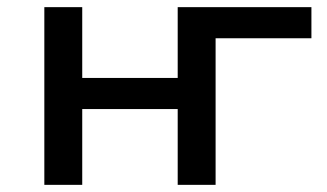

<svg xmlns="http://www.w3.org/2000/svg" viewBox="-20 -517 915 537"><path d="M104 0V-497H210V-299H477V-497H851V-410H583V0H477V-212H210V0Z"/></svg>

Font: Nunito Sans 7pt SemiExpanded Medium
Style: Regular
Weight: 500
Width: 6
Designer: Vernon Adams
Foundry: Vernon Adams
Version: Version 3.101;gftools[0.9.27]